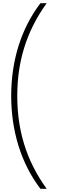

<svg xmlns="http://www.w3.org/2000/svg" viewBox="-20 -813 374 1201"><path d="M50 -213C50 5 111 208 233 368H272C141 187 88 -3 88 -214C88 -422 142 -613 272 -793H233C111 -633 50 -432 50 -213Z"/></svg>

Font: Noto Sans Kannada ExtraCondensed ExtraLight
Style: Regular
Weight: 200
Width: 2
Designer: Jelle Bosma - Monotype Design Team
Foundry: Monotype Imaging Inc.
Version: Version 2.005